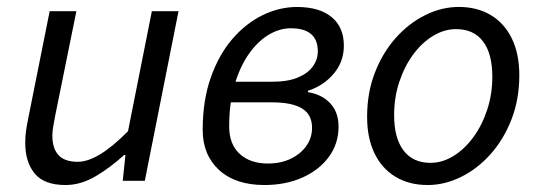

<svg xmlns="http://www.w3.org/2000/svg" viewBox="-20 -518 1547 550"><path d="M167.6 12Q106.6 12 79.5 -20.8Q52.3 -53.6 52.3 -108.9Q52.3 -126.3 54.3 -141.2Q56.3 -156.2 60.3 -176L122.3 -486H198.8L138 -186.1Q134.6 -167.2 132.3 -154.6Q130 -142 130 -129.5Q130 -92.7 147.7 -73.6Q165.3 -54.5 202.9 -54.5Q230.9 -54.5 266.4 -75.7Q301.9 -96.9 346.7 -142.1L415 -486H491.4L394.8 0H331.6L339.3 -73.9H335.3Q297 -38.5 254.3 -13.3Q211.6 12 167.6 12Z M737.4 12Q654.4 12 607.5 -31.1Q560.6 -74.3 560.6 -146.1Q560.6 -230.3 583.8 -295.8Q606.9 -361.3 645.5 -406.2Q684.2 -451.1 732.3 -474.6Q780.4 -498 830.7 -498Q895.2 -498 930.1 -469Q965 -440.1 965 -387.1Q965 -340.7 935.5 -306.3Q906.1 -272 862.2 -258V-254Q902.1 -247.6 925.9 -222.2Q949.8 -196.8 949.8 -154.9Q949.8 -106.8 922.4 -69.1Q895 -31.4 846.9 -9.7Q798.8 12 737.4 12ZM747.3 -49.6Q784.5 -49.6 812.9 -63.3Q841.3 -77 857.6 -100.1Q873.9 -123.3 873.9 -151.7Q873.9 -190.1 844.9 -207.5Q815.9 -224.8 760.1 -224.8H619.8L630.3 -283.9H760.3Q804.2 -283.9 833 -295.8Q861.7 -307.7 876.1 -327.6Q890.4 -347.5 890.4 -371Q890.4 -437 812.8 -437Q780.8 -437 749.6 -418.4Q718.3 -399.7 692.7 -363.2Q667.1 -326.7 651.8 -274.5Q636.5 -222.4 636.5 -155.8Q636.5 -104.6 666.7 -77.1Q696.8 -49.6 747.3 -49.6Z M1205.1 12Q1152 12 1113.1 -11.5Q1074.1 -34.9 1052.8 -78.8Q1031.6 -122.6 1031.6 -183.4Q1031.6 -252.6 1053.9 -309.9Q1076.2 -367.3 1113.7 -409.4Q1151.3 -451.6 1198.3 -474.8Q1245.3 -498.1 1294.2 -498.1Q1347.2 -498.1 1386.2 -474.6Q1425.2 -451.2 1446.4 -407.3Q1467.6 -363.5 1467.6 -302.7Q1467.6 -233.5 1445.3 -176.2Q1423 -118.8 1385.5 -76.7Q1348 -34.5 1301 -11.3Q1253.9 12 1205.1 12ZM1213 -51.5Q1247 -51.5 1278.6 -70.9Q1310.3 -90.3 1335.3 -124.1Q1360.4 -158 1375.3 -202.7Q1390.3 -247.5 1390.3 -298.2Q1390.3 -364.6 1363.5 -399.6Q1336.8 -434.6 1286.3 -434.6Q1252.9 -434.6 1220.9 -415.4Q1189 -396.2 1163.9 -362.3Q1138.9 -328.5 1123.9 -283.7Q1109 -239 1109 -187.9Q1109 -122.4 1135.9 -87Q1162.9 -51.5 1213 -51.5Z"/></svg>

Font: Source Sans 3
Style: Italic
Weight: 200
Italic angle: -11°
Designer: Paul D. Hunt
Foundry: Adobe
Version: Version 3.046;hotconv 1.0.118;makeotfexe 2.5.65603